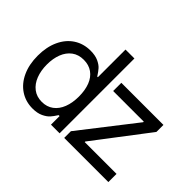

<svg xmlns="http://www.w3.org/2000/svg" viewBox="-133 -990 1283 1283"><g transform="rotate(45 508.5 -348.0)"><path d="M42.1 -263.8Q42.1 -346.3 70.8 -408.3Q99.4 -470.3 150.9 -503.8Q202.3 -537.3 268.6 -537.3Q312.8 -537.3 342.9 -523.5Q372.9 -509.7 388.5 -492.1Q404 -474.4 418.5 -451.7Q419.5 -449.9 420.2 -448.9Q420.9 -447.9 422 -446.1H428.2V-707.2H512.4V0H430.9V-81.5H422Q420.6 -78.7 419.2 -77.3Q404.7 -53.9 388.8 -35.9Q372.9 -18 342.4 -3.5Q311.8 11 267.3 11Q201.7 11 150.6 -22.8Q99.4 -56.6 70.8 -118.8Q42.1 -180.9 42.1 -263.8ZM430.2 -265.2Q430.2 -324.6 413 -369.1Q395.7 -413.7 361.7 -437.8Q327.7 -462 279.7 -462Q230 -462 195.8 -436.5Q161.6 -410.9 144.3 -366.4Q127.1 -321.8 127.1 -265.2Q127.1 -207.9 144.7 -162.3Q162.3 -116.7 196.5 -90.5Q230.7 -64.2 279.7 -64.2Q327 -64.2 361 -89.4Q395 -114.6 412.6 -160Q430.2 -205.5 430.2 -265.2ZM555.9 -63.5 855 -447.5V-453H565.6V-530.4H963.4V-464.1L672.7 -82.9V-77.3H973.1V0H555.9Z"/></g></svg>

Font: Pretendard Variable
Style: Regular
Weight: 400
Designer: Base glyphs from Inter by Rasmus Andersson; Hangul glyphs from Noto Sans CJK(Source Han Sans) by Jang Soo-young and Kang
Foundry: Kil Hyung-jin
Version: Version 1.100;FEAKit 1.0